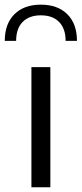

<svg xmlns="http://www.w3.org/2000/svg" viewBox="-49 -788 344 808"><path d="M-28.9 -616H18.9Q18.9 -667.5 46.2 -695.5Q73.6 -723.5 123 -723.5Q172.4 -723.5 199.8 -695.5Q227.1 -667.5 227.1 -616H274.9Q274.9 -687.8 234.3 -728.1Q193.8 -768.4 123 -768.4Q52.2 -768.4 11.7 -728.1Q-28.9 -687.8 -28.9 -616ZM83.2 -505.4V0H162.9V-505.4Z"/></svg>

Font: Estedad VF
Style: Regular
Weight: 100
Designer: Amin Abedi
Version: Version 7.3